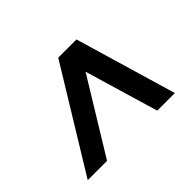

<svg xmlns="http://www.w3.org/2000/svg" viewBox="-104 -821 879 879"><g transform="rotate(-45 335.5 -382.0)"><path d="M36 -136 337 -628H455L600 -136H486L364 -548H413L161 -136Z"/></g></svg>

Font: Nunito Sans 10pt SemiExpanded ExtraBold
Style: Italic
Weight: 800
Width: 6
Italic angle: -9°
Designer: Vernon Adams
Foundry: Vernon Adams
Version: Version 3.101;gftools[0.9.27]